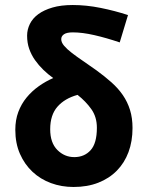

<svg xmlns="http://www.w3.org/2000/svg" viewBox="-20 -733 588 765"><path d="M273 12Q225 12 183 -3.5Q141 -19 109.5 -48.5Q78 -78 59.5 -120Q41 -162 41 -216Q41 -255 53 -287Q65 -319 86 -344.5Q107 -370 134.5 -389.5Q162 -409 192 -422Q171 -437 152.5 -455Q134 -473 119.5 -493.5Q105 -514 96.5 -538Q88 -562 88 -591Q88 -615 99 -637.5Q110 -660 132.5 -676.5Q155 -693 189 -703Q223 -713 270 -713Q324 -713 381 -701.5Q438 -690 490 -673L457 -564Q404 -582 356 -593Q308 -604 270 -604Q246 -604 235 -596.5Q224 -589 224 -577Q224 -564 235.5 -550.5Q247 -537 266.5 -522Q286 -507 311 -490Q336 -473 364 -453Q397 -429 424 -405Q451 -381 469.5 -354Q488 -327 498 -295Q508 -263 508 -223Q508 -170 492 -127Q476 -84 445.5 -53Q415 -22 371.5 -5Q328 12 273 12ZM276 -107Q316 -107 341 -134.5Q366 -162 366 -224Q366 -267 344 -298Q322 -329 289 -355Q238 -341 209 -308Q180 -275 180 -218Q180 -164 208.5 -135.5Q237 -107 276 -107Z"/></svg>

Font: TT Toshiba Sans
Style: Bold
Weight: 700
Designer: Paul D. Hunt
Foundry: Toshiba Corporation
Version: Version 2.020;PS 2.000;hotconv 1.0.86;makeotf.lib2.5.63406